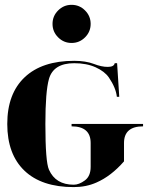

<svg xmlns="http://www.w3.org/2000/svg" viewBox="-20 -762 621 787"><path d="M218.3 -608.9Q195.3 -631.8 195.3 -664.1Q195.3 -696.3 218.3 -719.2Q241.2 -742.2 273.4 -742.2Q305.7 -742.2 328.6 -719.2Q351.6 -696.3 351.6 -664.1Q351.6 -631.8 328.6 -608.9Q305.7 -585.9 273.4 -585.9Q241.2 -585.9 218.3 -608.9ZM282.2 4.9Q150.4 4.9 80.1 -62.5Q9.8 -129.9 9.8 -253.9Q9.8 -377.9 81.1 -445.3Q152.3 -512.7 284.2 -512.7Q331.1 -512.7 364.7 -500Q396 -487.8 421.6 -487.8Q447.3 -487.8 450.2 -502.9H460L468.8 -365.2H459Q455.1 -401.9 426.3 -444.3Q409.2 -469.2 372.1 -486.1Q335 -502.9 284.2 -502.9Q199.2 -502.9 180.7 -438.5Q166 -386.7 166 -253.9Q166 -98.6 180.7 -66.4Q208 -4.9 282.2 -4.9Q304.2 -4.9 327.9 -22.5Q351.6 -40 351.6 -78.1V-175.8Q351.6 -244.1 273.4 -244.1V-253.9H566.4V-244.1Q488.3 -244.1 488.3 -175.8V-100.6Q435.5 -40 375 -13.7Q333 4.9 282.2 4.9Z"/></svg>

Font: spinweradC
Style: Bold
Weight: 700
Width: 7
Version: Version 0.3